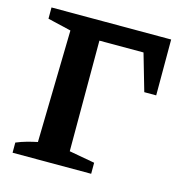

<svg xmlns="http://www.w3.org/2000/svg" viewBox="-99 -749 801 840"><g transform="rotate(15 301.0 -329.0)"><path d="M32 0V-46Q56 -56 79.5 -62.5Q103 -69 127 -74L138 -582L32 -607V-658H272V-71L388 -50V0ZM198 -572V-658H552V-572ZM520 -405 447 -658H574V-405Z"/></g></svg>

Font: Piazzolla 24pt
Style: Bold
Weight: 700
Designer: Juan Pablo del Peral
Foundry: Huerta Tipografica
Version: Version 2.005